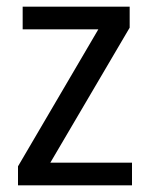

<svg xmlns="http://www.w3.org/2000/svg" viewBox="-20 -556 449 576"><path d="M376 0V-68H131L369 -473V-536H48V-468H275L34 -57V0Z"/></svg>

Font: Noto Sans Bengali UI SemiCondensed
Style: Regular
Weight: 400
Width: 4
Designer: Jelle Bosma - Monotype Design Team
Foundry: Monotype Imaging Inc.
Version: Version 2.003